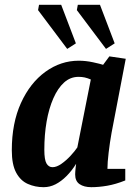

<svg xmlns="http://www.w3.org/2000/svg" viewBox="-20 -767 583 797"><path d="M161 10Q126 10 95.5 -3.5Q65 -17 47 -50.5Q29 -84 29 -143Q29 -256 67 -339.5Q105 -423 168.5 -469Q232 -515 307 -515Q336 -515 366 -508.5Q396 -502 408 -498L434 -533L502 -523L443 -215Q436 -176 431 -134Q426 -92 426 -66H500V-18Q460 -2 425 4Q390 10 359 10Q329 10 310.5 -2.5Q292 -15 292 -43Q292 -47 292.5 -54.5Q293 -62 294 -71Q295 -80 296 -87Q278 -58 256 -36Q234 -14 210.5 -2Q187 10 161 10ZM198 -73Q215 -73 235 -87Q255 -101 273 -120.5Q291 -140 301 -155L357 -437Q343 -443 331.5 -445.5Q320 -448 306 -448Q272 -448 246 -424.5Q220 -401 201.5 -359Q183 -317 173.5 -262.5Q164 -208 164 -145Q164 -104 173 -88.5Q182 -73 198 -73ZM420 -564 299 -725 303 -747H395L456 -587ZM259 -564 138 -725 142 -747H234L295 -587Z"/></svg>

Font: Manuale
Style: Italic
Weight: 400
Italic angle: -11°
Designer: Eduardo Tunni / Pablo Cosgaya
Foundry: Eduardo Tunni / Pablo Cosgaya
Version: Version 1.002